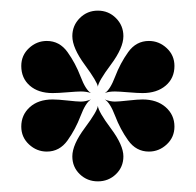

<svg xmlns="http://www.w3.org/2000/svg" viewBox="-20 -739 368 361"><path d="M212 -671Q212 -649 188.5 -617.5Q165 -586 164 -576Q163 -585 139.5 -617Q116 -649 116 -671Q116 -691 130 -705Q144 -719 164 -719Q184 -719 198 -705Q212 -691 212 -671ZM151 -564Q143 -567 132 -567Q125 -567 107 -565.5Q89 -564 79 -564Q52 -564 36 -578Q20 -592 20 -615Q20 -635 34.5 -648.5Q49 -662 68 -662Q92 -662 107 -641Q122 -620 131.5 -595Q141 -570 151 -564ZM177 -564Q187 -570 196.5 -595Q206 -620 221 -641Q236 -662 260 -662Q279 -662 293.5 -648.5Q308 -635 308 -615Q308 -592 291.5 -578Q275 -564 248 -564Q239 -564 221 -565.5Q203 -567 196 -567Q184 -567 177 -564ZM151 -552Q141 -546 131.5 -521Q122 -496 107 -475Q92 -454 68 -454Q49 -454 34.5 -467.5Q20 -481 20 -501Q20 -523 36 -537.5Q52 -552 79 -552Q89 -552 107 -550Q125 -548 132 -548Q141 -548 151 -552ZM116 -445Q116 -467 139.5 -498.5Q163 -530 164 -540Q165 -529 188.5 -497.5Q212 -466 212 -445Q212 -425 198 -411.5Q184 -398 164 -398Q144 -398 130 -411.5Q116 -425 116 -445ZM177 -552Q187 -548 196 -548Q203 -548 221 -550Q239 -552 248 -552Q275 -552 291.5 -537.5Q308 -523 308 -501Q308 -481 293.5 -467.5Q279 -454 260 -454Q236 -454 221 -475Q206 -496 196.5 -521Q187 -546 177 -552Z"/></svg>

Font: Elsie Swash Caps Black
Style: Regular
Weight: 900
Designer: Alejandro Inler
Foundry: Alejandro Inler
Version: 1.001